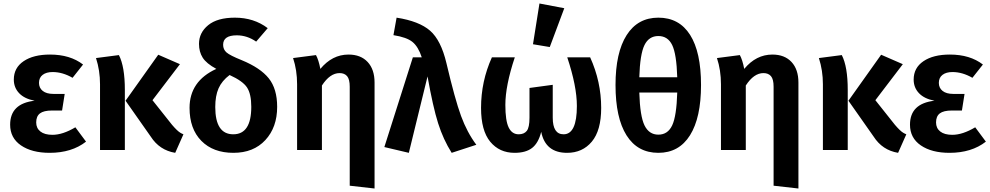

<svg xmlns="http://www.w3.org/2000/svg" viewBox="-20 -858 5663 1098"><path d="M266 -546Q381 -546 455 -489L395 -413Q338 -446 281 -446Q245 -446 224 -430Q203 -414 203 -384Q203 -355 224.5 -338Q246 -321 285 -321H350L335 -226H278Q230 -226 208.5 -209.5Q187 -193 187 -158Q187 -125 211 -106Q235 -87 280 -87Q339 -87 411 -130L472 -48Q390 16 264 16Q162 16 100 -26.5Q38 -69 38 -145Q38 -266 178 -282Q120 -293 89.5 -325Q59 -357 59 -403Q59 -470 115 -508Q171 -546 266 -546Z M529 -526 660 -543Q694 -477 694 -344V0H552V-376Q552 -455 529 -526ZM1009 -491 852 -285 964 -144Q994 -109 1011 -99Q1019 -94 1029 -90L982 16Q892 1 842 -77L698 -282L885 -545Z M1417 -247Q1417 -321 1392.5 -358Q1368 -395 1293 -429Q1249 -396 1230 -353Q1211 -310 1211 -246Q1211 -90 1314 -90Q1417 -90 1417 -247ZM1362 -514Q1469 -470 1517 -410Q1565 -350 1565 -247Q1565 -130 1497.5 -57Q1430 16 1315 16Q1199 16 1131.5 -52.5Q1064 -121 1064 -241Q1064 -394 1217 -464Q1160 -495 1139 -528.5Q1118 -562 1118 -607Q1118 -671 1170.5 -714Q1223 -757 1323 -757Q1432 -757 1511 -697L1445 -620Q1393 -656 1334 -656Q1256 -656 1256 -602Q1256 -575 1275.5 -558Q1295 -541 1362 -514Z M1973 -546Q2043 -546 2082.5 -503.5Q2122 -461 2122 -386V220L1980 204V-362Q1980 -405 1965 -422.5Q1950 -440 1922 -440Q1867 -440 1821 -369V0H1679V-376Q1679 -457 1656 -526L1787 -543Q1802 -516 1812 -464Q1880 -546 1973 -546Z M2230 -657 2248 -757Q2377 -737 2439.5 -682.5Q2502 -628 2533 -497Q2582 -289 2616.5 -195Q2651 -101 2704 -30L2563 16Q2515 -60 2485.5 -153Q2456 -246 2425 -421L2318 16L2178 -17L2341 -530H2392Q2372 -591 2339 -618Q2306 -645 2230 -657Z M3224 -530H3355Q3418 -391 3418 -241Q3418 -112 3364.5 -48Q3311 16 3223 16Q3099 16 3075 -104Q3059 -40 3023 -12Q2987 16 2923 16Q2836 16 2783.5 -47.5Q2731 -111 2731 -241Q2731 -393 2793 -530H2924Q2870 -368 2870 -258Q2870 -168 2889 -129Q2908 -90 2946 -90Q2977 -90 2992.5 -109.5Q3008 -129 3008 -185V-355L3141 -373V-185Q3141 -90 3203 -90Q3279 -90 3279 -252Q3279 -365 3224 -530ZM3207 -811 3124 -589 3028 -605 3065 -838Z M3745 -88Q3799 -88 3824 -141Q3849 -194 3853 -329H3636Q3640 -193 3666 -140.5Q3692 -88 3745 -88ZM3636 -416H3853Q3849 -549 3824 -600.5Q3799 -652 3745 -652Q3691 -652 3665.5 -600Q3640 -548 3636 -416ZM3745 -757Q3864 -757 3926.5 -658.5Q3989 -560 3989 -372Q3989 -185 3926 -84.5Q3863 16 3745 16Q3626 16 3563 -84Q3500 -184 3500 -372Q3500 -557 3563.5 -657Q3627 -757 3745 -757Z M4397 -546Q4467 -546 4506.5 -503.5Q4546 -461 4546 -386V220L4404 204V-362Q4404 -405 4389 -422.5Q4374 -440 4346 -440Q4291 -440 4245 -369V0H4103V-376Q4103 -457 4080 -526L4211 -543Q4226 -516 4236 -464Q4304 -546 4397 -546Z M4663 -526 4794 -543Q4828 -477 4828 -344V0H4686V-376Q4686 -455 4663 -526ZM5143 -491 4986 -285 5098 -144Q5128 -109 5145 -99Q5153 -94 5163 -90L5116 16Q5026 1 4976 -77L4832 -282L5019 -545Z M5412 -546Q5527 -546 5601 -489L5541 -413Q5484 -446 5427 -446Q5391 -446 5370 -430Q5349 -414 5349 -384Q5349 -355 5370.5 -338Q5392 -321 5431 -321H5496L5481 -226H5424Q5376 -226 5354.5 -209.5Q5333 -193 5333 -158Q5333 -125 5357 -106Q5381 -87 5426 -87Q5485 -87 5557 -130L5618 -48Q5536 16 5410 16Q5308 16 5246 -26.5Q5184 -69 5184 -145Q5184 -266 5324 -282Q5266 -293 5235.5 -325Q5205 -357 5205 -403Q5205 -470 5261 -508Q5317 -546 5412 -546Z"/></svg>

Font: FiraSans
Style: Regular
Weight: 600
Designer: Carrois Corporate & Edenspiekermann AG
Foundry: Carrois Corporate GbR & Edenspiekermann AG
Version: Version 3.106;PS 003.106;hotconv 1.0.70;makeotf.lib2.5.58329